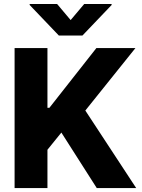

<svg xmlns="http://www.w3.org/2000/svg" viewBox="-20 -950 717 970"><path d="M53.7 -707H219.7V-405.3H229.5L466.8 -707H664.1L411.1 -391.6L668 0H468.8L290 -280.3L219.7 -193.4V0H53.7ZM336.9 -848.6 405.3 -929.7H543.9V-924.8L396.5 -770.5H277.3L129.9 -924.8V-929.7H268.6Z"/></svg>

Font: Pretendard GOV ExtraBold
Style: Regular
Weight: 800
Designer: Base glyphs from Inter by Rasmus Andersson; Hangeul glyphs from Noto Sans CJK(Source Han Sans) by Jang Soo-young and Kan
Foundry: Kil Hyung-jin
Version: Version 1.309